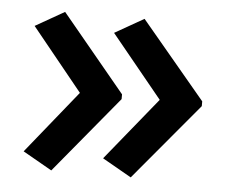

<svg xmlns="http://www.w3.org/2000/svg" viewBox="-39 -528 627 520"><g transform="rotate(5 274.0 -267.5)"><path d="M509 -261 334 -52 255 -97 394 -268 255 -438 334 -483 509 -274ZM291 -261 118 -52 39 -97 177 -268 39 -438 118 -483 291 -274Z"/></g></svg>

Font: Noto Sans Oriya Medium
Style: Regular
Weight: 500
Version: Version 2.003